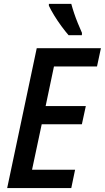

<svg xmlns="http://www.w3.org/2000/svg" viewBox="-20 -960 535 980"><path d="M16.6 0 167.5 -713.9H495.1L475.1 -620.6H255.4L212.9 -418.5H418L397.9 -325.7H192.9L143.6 -93.8H363.3L343.8 0ZM330.1 -780.3Q314 -798.8 293.9 -825.9Q273.9 -853 256.6 -881.3Q239.3 -909.7 229.5 -930.7V-940.4H343.8Q350.1 -917 358.4 -892.3Q366.7 -867.7 377 -842.3Q387.2 -816.9 398.4 -792L397.9 -780.3Z"/></svg>

Font: Open Sans SemiCondensed SemiBold
Style: Italic
Weight: 600
Width: 4
Italic angle: -12°
Designer: Monotype Design Team
Foundry: Monotype Imaging Inc.
Version: Version 3.000